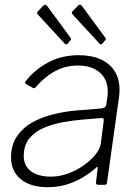

<svg xmlns="http://www.w3.org/2000/svg" viewBox="-20 -770 580 800"><path d="M377 -68Q331 -29 282 -9.5Q233 10 179 10Q107 10 66.5 -23.5Q26 -57 26 -114Q26 -165 50 -201Q74 -237 114 -259.5Q154 -282 203 -294Q252 -306 302 -310L402 -318Q421 -320 423 -334L427 -364Q428 -370 428.5 -376Q429 -382 429 -388Q429 -439 395.5 -468Q362 -497 304 -497Q254 -497 210.5 -474Q167 -451 128 -406Q125 -403 122.5 -402.5Q120 -402 117 -404L88 -420Q86 -422 85 -425Q84 -428 88 -433Q125 -480 181 -510Q237 -540 308 -540Q362 -540 400 -522.5Q438 -505 458 -473Q478 -441 478 -396Q478 -389 477.5 -381.5Q477 -374 476 -366L426 -10Q425 -3 423 -1.5Q421 0 415 0H390Q385 0 382 -3Q379 -6 380 -11L387 -69Q387 -80 377 -68ZM412 -265Q413 -273 411 -276Q409 -279 401 -278L316 -271Q282 -268 241 -260.5Q200 -253 163 -237.5Q126 -222 102.5 -193.5Q79 -165 79 -120Q79 -79 109 -56.5Q139 -34 192 -34Q229 -34 265 -47.5Q301 -61 330 -82Q361 -104 379 -127.5Q397 -151 400 -172ZM163 -749Q165 -751 169 -750Q173 -749 175 -747L273 -614Q275 -611 276 -608.5Q277 -606 274 -603L262 -588Q258 -584 255 -585Q252 -586 248 -590L140 -707Q131 -716 137 -722ZM308 -749Q310 -751 314 -750Q318 -749 320 -747L418 -614Q420 -611 421 -608Q422 -605 419 -603L406 -588Q403 -584 400 -585Q397 -586 393 -590L285 -707Q275 -717 282 -723Z"/></svg>

Font: Libre Franklin Thin ExtraLight
Style: Italic
Weight: 250
Italic angle: -8°
Version: Version 3.000